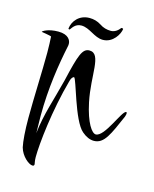

<svg xmlns="http://www.w3.org/2000/svg" viewBox="-94 -589 575 715"><g transform="rotate(15 194.0 -231.0)"><path d="M231 -458C270 -458 292 -497 294 -516C294 -518 292 -519 287 -519C278 -507 266 -498 251 -498C236 -498 221 -502 208 -511C194 -520 179 -524 163 -524C123 -524 100 -494 97 -466C97 -464 99 -463 102 -463C107 -468 116 -489 141 -489C173 -489 198 -458 231 -458ZM99 62C104 62 106 60 106 55C106 51 103 45 103 28C103 -22 117 -156 151 -278C154 -291 161 -296 164 -296C173 -296 209 -140 250 -106C265 -93 281 -86 296 -86C336 -86 352 -128 385 -203C387 -209 388 -213 388 -216C388 -219 387 -221 385 -221C369 -221 331 -111 297 -111C282 -111 258 -144 242 -220C221 -320 242 -407 194 -407C167 -407 157 -379 133 -275C113 -195 90 -133 82 -58V-67C82 -82 81 -101 81 -126C81 -231 97 -330 112 -401C113 -404 113 -408 113 -411C113 -423 104 -445 64 -445C25 -445 4 -431 4 -428C2 -428 39 -423 42 -420C43 -404 44 -382 44 -358C44 -287 39 -182 39 -105C39 -57 42 -17 47 6C56 39 86 62 99 62Z"/></g></svg>

Font: Comforter
Style: Regular
Weight: 400
Designer: Robert E. Leuschke
Foundry: Robert E. Leuschke
Version: Version 1.013; ttfautohint (v1.8.3)